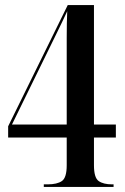

<svg xmlns="http://www.w3.org/2000/svg" viewBox="-20 -734 491 754"><path d="M152 0V-10H167Q204 -10 223 -23Q242 -36 242 -85V-194H12V-238L246 -714H349V-245H435V-194H349V-85Q349 -36 367.5 -23Q386 -10 420 -10H426V0ZM27 -245H242V-463Q242 -525 242 -585.5Q242 -646 244 -690Q237 -675 223.5 -646.5Q210 -618 195.5 -589Q181 -560 172 -541Z"/></svg>

Font: Noto Serif Display ExtraCondensed SemiBold
Style: Regular
Weight: 600
Width: 2
Designer: Monotype Design Team
Foundry: Monotype Imaging Inc.
Version: Version 2.009